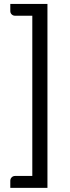

<svg xmlns="http://www.w3.org/2000/svg" viewBox="-20 -786 346 951"><path d="M215 144.5V-766.5H31V-731.5C31 -724.8 33.2 -719.2 37.8 -714.8C42.2 -710.2 48.2 -708 55.5 -708H140V85.5H55.5C48.2 85.5 42.2 87.8 37.8 92.5C33.2 97.2 31 102.8 31 109.5V144.5Z"/></svg>

Font: LatoLatin
Style: Regular
Weight: 400
Designer: Lukasz Dziedzic with Adam Twardoch and Botio Nikoltchev
Foundry: tyPoland Lukasz Dziedzic
Version: Version 2.015; 2015-08-06; http://www.latofonts.com/